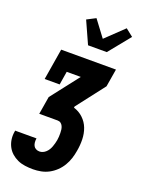

<svg xmlns="http://www.w3.org/2000/svg" viewBox="-187 -858 867 1156"><g transform="rotate(20 246.5 -280.5)"><path d="M176 215Q150 215 124.5 211.5Q99 208 77 198Q55 188 37 172Q19 156 8 134Q-3 112 -6 87Q-9 62 -4 36V33H133V34Q131 46 132 58Q133 70 138 80Q143 90 153.5 95.5Q164 101 176 101Q187 101 197.5 96.5Q208 92 217 83.5Q226 75 232 65Q238 55 242 44Q246 33 249 22Q252 11 254 0Q256 -11 256.5 -22.5Q257 -34 257 -45.5Q257 -57 255.5 -68Q254 -79 249.5 -89Q245 -99 236.5 -105.5Q228 -112 216 -112H98L117 -226L257 -406H167L153 -320H57L90 -520H441L422 -406L283 -226L282 -218Q316 -208 342 -183.5Q368 -159 380.5 -126Q393 -93 394 -55.5Q395 -18 388 20Q384 45 376 70Q368 95 354 118.5Q340 142 320 161Q300 180 276.5 192.5Q253 205 227 210Q201 215 176 215ZM233 -600 169 -742 225 -771 303 -667 417 -776 465 -738 353 -600Z"/></g></svg>

Font: Iosevka Curly Slab Heavy
Style: Italic
Weight: 900
Italic angle: -9°
Monospace: yes
Designer: Belleve Invis
Foundry: Belleve Invis
Version: Version 22.1.2; ttfautohint (v1.8.4)